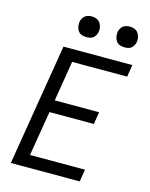

<svg xmlns="http://www.w3.org/2000/svg" viewBox="-137 -1034 874 1120"><g transform="rotate(15 300.0 -474.0)"><path d="M40 0 161 -735H577L565 -662H233L193 -419H461L449 -345H181L136 -74H468L456 0ZM505 -823Q490 -823 476.5 -828Q463 -833 455 -844.5Q447 -856 444.5 -870.5Q442 -885 444 -900Q446 -910 451.5 -920Q457 -930 465.5 -936.5Q474 -943 484.5 -945.5Q495 -948 506 -948Q521 -948 534.5 -942.5Q548 -937 556 -925.5Q564 -914 567 -899.5Q570 -885 567 -870Q565 -860 559.5 -850Q554 -840 545.5 -833.5Q537 -827 526.5 -825Q516 -823 505 -823ZM275 -823Q260 -823 246.5 -828Q233 -833 225 -844.5Q217 -856 214.5 -870.5Q212 -885 214 -900Q216 -910 221.5 -920Q227 -930 235.5 -936.5Q244 -943 254.5 -945.5Q265 -948 276 -948Q291 -948 304.5 -942.5Q318 -937 326 -925.5Q334 -914 337 -899.5Q340 -885 337 -870Q335 -860 329.5 -850Q324 -840 315.5 -833.5Q307 -827 296.5 -825Q286 -823 275 -823Z"/></g></svg>

Font: Iosevka Custom Oblique
Style: Regular
Weight: 400
Italic angle: -9°
Designer: Belleve Invis
Foundry: Belleve Invis
Version: Version 27.0.1